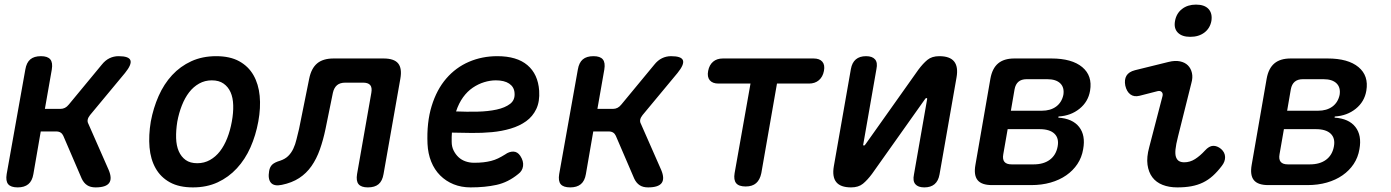

<svg xmlns="http://www.w3.org/2000/svg" viewBox="-20 -804 6040 834"><path d="M57 10Q27 10 15.5 -4Q4 -18 9 -48L90 -502Q95 -532 111.5 -546Q128 -560 158 -560Q187 -560 198.5 -546Q210 -532 205 -502L175 -331H242Q253 -331 262 -335.5Q271 -340 279 -350L422 -523Q437 -542 455.5 -551Q474 -560 495 -560Q540 -560 546.5 -542Q553 -524 523 -487L371 -304Q363 -294 361 -284.5Q359 -275 364 -266L452 -66Q468 -28 454 -9Q440 10 395 10Q373 10 358.5 0.5Q344 -9 335 -28L255 -214Q251 -223 243.5 -228Q236 -233 224 -233H157L125 -48Q120 -18 103 -4Q86 10 57 10Z M818 10Q758 10 718 -12Q678 -34 656 -73Q634 -112 629.5 -164Q625 -216 635 -276Q646 -335 669 -387Q692 -439 727.5 -477.5Q763 -516 811 -538Q859 -560 919 -560Q979 -560 1019 -538Q1059 -516 1081 -477.5Q1103 -439 1108 -387.5Q1113 -336 1102 -276Q1091 -216 1068 -164Q1045 -112 1009 -73Q973 -34 925.5 -12Q878 10 818 10ZM837 -95Q867 -95 892 -109Q917 -123 935.5 -147Q954 -171 967 -204Q980 -237 987 -276Q994 -314 993 -347Q992 -380 981.5 -403.5Q971 -427 951 -441Q931 -455 900 -455Q870 -455 845 -441Q820 -427 801.5 -403Q783 -379 770 -346Q757 -313 750 -275Q744 -237 745 -204Q746 -171 756.5 -147Q767 -123 786.5 -109Q806 -95 837 -95Z M1323 -462Q1332 -507 1357.5 -528.5Q1383 -550 1429 -550H1646Q1692 -550 1709.5 -528.5Q1727 -507 1719 -462L1646 -48Q1641 -18 1624.5 -4Q1608 10 1578 10Q1549 10 1537.5 -4Q1526 -18 1531 -48L1593 -401Q1597 -424 1588 -434.5Q1579 -445 1557 -445H1480Q1457 -445 1444 -434Q1431 -423 1426 -401L1394 -244Q1384 -196 1369.5 -155Q1355 -114 1333 -82.5Q1311 -51 1279.5 -30.5Q1248 -10 1204 -1Q1171 6 1157 -10Q1143 -26 1149 -61Q1152 -79 1162.5 -89Q1173 -99 1197 -106Q1218 -113 1231.5 -126Q1245 -139 1254 -158Q1263 -177 1268 -199Q1273 -221 1279 -244Z M2240 -127Q2255 -104 2252 -82.5Q2249 -61 2231 -48Q2187 -12 2137 -1Q2087 10 2024 10Q1984 10 1950.5 -3.5Q1917 -17 1892 -42Q1867 -67 1853 -102Q1839 -137 1837 -179Q1833 -272 1855 -343.5Q1877 -415 1918.5 -463Q1960 -511 2017 -535.5Q2074 -560 2140 -560Q2225 -560 2271 -521Q2317 -482 2322 -410Q2325 -363 2309.5 -330.5Q2294 -298 2265.5 -277.5Q2237 -257 2198.5 -245.5Q2160 -234 2117 -230Q2074 -226 2029 -226.5Q1984 -227 1943 -228Q1942 -219 1942 -209V-188Q1942 -167 1950.5 -150Q1959 -133 1972 -121Q1985 -109 2002.5 -103Q2020 -97 2039 -97Q2062 -97 2079.5 -99Q2097 -101 2113 -105Q2129 -109 2143.5 -116Q2158 -123 2174 -133Q2192 -146 2210 -145.5Q2228 -145 2240 -127ZM1961 -320Q2007 -318 2053.5 -319Q2100 -320 2137 -328Q2174 -336 2196 -353Q2218 -370 2215 -401Q2214 -414 2208 -424Q2202 -434 2191.5 -441Q2181 -448 2166.5 -451.5Q2152 -455 2134 -455Q2109 -455 2083 -447Q2057 -439 2033.5 -423Q2010 -407 1991.5 -381.5Q1973 -356 1961 -320Z M2457 10Q2427 10 2415.5 -4Q2404 -18 2409 -48L2490 -502Q2495 -532 2511.5 -546Q2528 -560 2558 -560Q2587 -560 2598.5 -546Q2610 -532 2605 -502L2575 -331H2642Q2653 -331 2662 -335.5Q2671 -340 2679 -350L2822 -523Q2837 -542 2855.5 -551Q2874 -560 2895 -560Q2940 -560 2946.5 -542Q2953 -524 2923 -487L2771 -304Q2763 -294 2761 -284.5Q2759 -275 2764 -266L2852 -66Q2868 -28 2854 -9Q2840 10 2795 10Q2773 10 2758.5 0.5Q2744 -9 2735 -28L2655 -214Q2651 -223 2643.5 -228Q2636 -233 2624 -233H2557L2525 -48Q2520 -18 2503 -4Q2486 10 2457 10Z M3240 -441H3101Q3075 -441 3063 -455.5Q3051 -470 3056 -496Q3061 -522 3077.5 -536Q3094 -550 3120 -550H3514Q3540 -550 3552 -536Q3564 -522 3559 -496Q3554 -470 3537 -455.5Q3520 -441 3494 -441H3355L3287 -52Q3281 -23 3264.5 -8.5Q3248 6 3219 6Q3189 6 3177.5 -8.5Q3166 -23 3171 -52Z M3602 -82 3676 -504Q3681 -532 3697.5 -546Q3714 -560 3742 -560Q3769 -560 3781 -546Q3793 -532 3787 -504L3730 -178Q3729 -175 3729.5 -173.5Q3730 -172 3733 -172Q3735 -172 3736.5 -173.5Q3738 -175 3740 -178L3969 -501Q3989 -528 4008.5 -544Q4028 -560 4060 -560Q4106 -560 4124.5 -537Q4143 -514 4135 -468L4061 -46Q4056 -18 4039.5 -4Q4023 10 3995 10Q3968 10 3956 -4Q3944 -18 3950 -46L4007 -372Q4008 -375 4007 -376.5Q4006 -378 4004 -378Q4002 -378 4000.5 -376.5Q3999 -375 3997 -372L3768 -49Q3748 -22 3728.5 -6Q3709 10 3677 10Q3631 10 3612.5 -13Q3594 -36 3602 -82Z M4289 0Q4244 0 4226.5 -21.5Q4209 -43 4217 -88L4282 -462Q4290 -507 4315.5 -528.5Q4341 -550 4386 -550H4547Q4636 -550 4681 -512.5Q4726 -475 4715 -410Q4707 -362 4669 -331.5Q4631 -301 4578 -298L4577 -293Q4639 -289 4667.5 -252.5Q4696 -216 4685 -156Q4679 -120 4660 -91.5Q4641 -63 4611.5 -42.5Q4582 -22 4543.5 -11Q4505 0 4459 0ZM4357 -243 4338 -134Q4334 -112 4343 -101Q4352 -90 4374 -90H4470Q4513 -90 4540 -110Q4567 -130 4574 -167Q4581 -203 4560.5 -223Q4540 -243 4496 -243ZM4439 -460Q4417 -460 4404 -449Q4391 -438 4387 -416L4371 -323H4505Q4543 -323 4567.5 -341Q4592 -359 4599 -392Q4604 -424 4585.5 -442Q4567 -460 4529 -460Z M4930 -388Q4906 -382 4890 -394Q4874 -406 4868 -432Q4863 -458 4873 -475Q4883 -492 4910 -499L5056 -535Q5084 -542 5105.5 -537.5Q5127 -533 5140 -520Q5153 -507 5157.5 -487Q5162 -467 5155 -443L5097 -211Q5088 -176 5086 -154.5Q5084 -133 5088.5 -121Q5093 -109 5102 -104Q5111 -99 5124 -99Q5149 -99 5171 -113Q5193 -127 5214 -150Q5232 -170 5249.5 -170.5Q5267 -171 5284 -157Q5301 -142 5301.5 -122Q5302 -102 5287 -83Q5268 -58 5248 -40Q5228 -22 5205 -11Q5182 0 5155 5Q5128 10 5094 10Q5058 10 5030 -1Q5002 -12 4985.5 -34Q4969 -56 4964.5 -88.5Q4960 -121 4972 -165L5029 -384Q5033 -397 5026.5 -404Q5020 -411 5008 -408ZM5150 -644Q5114 -644 5096 -662.5Q5078 -681 5084 -713Q5090 -746 5114.5 -765Q5139 -784 5175 -784Q5212 -784 5229.5 -765Q5247 -746 5242 -713Q5236 -681 5211.5 -662.5Q5187 -644 5150 -644Z M5489 0Q5444 0 5426.5 -21.5Q5409 -43 5417 -88L5482 -462Q5490 -507 5515.5 -528.5Q5541 -550 5586 -550H5747Q5836 -550 5881 -512.5Q5926 -475 5915 -410Q5907 -362 5869 -331.5Q5831 -301 5778 -298L5777 -293Q5839 -289 5867.5 -252.5Q5896 -216 5885 -156Q5879 -120 5860 -91.5Q5841 -63 5811.5 -42.5Q5782 -22 5743.5 -11Q5705 0 5659 0ZM5557 -243 5538 -134Q5534 -112 5543 -101Q5552 -90 5574 -90H5670Q5713 -90 5740 -110Q5767 -130 5774 -167Q5781 -203 5760.5 -223Q5740 -243 5696 -243ZM5639 -460Q5617 -460 5604 -449Q5591 -438 5587 -416L5571 -323H5705Q5743 -323 5767.5 -341Q5792 -359 5799 -392Q5804 -424 5785.5 -442Q5767 -460 5729 -460Z"/></svg>

Font: Maple Mono SemiBold
Style: Italic
Weight: 600
Italic angle: -10°
Monospace: yes
Designer: subframe7536
Version: Version 7.000